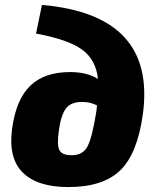

<svg xmlns="http://www.w3.org/2000/svg" viewBox="-20 -744 636 778"><path d="M126 -608 150 -724Q613 -684 559 -282Q537 -121 467 -53.5Q397 14 257 14Q132 14 72.5 -44.5Q13 -103 29 -222Q45 -341 102.5 -396.5Q160 -452 264 -452Q333 -452 377 -424Q369 -502 312.5 -543Q256 -584 126 -608ZM271 -115Q316 -115 335 -151.5Q354 -188 371 -296L373 -317Q345 -331 313 -331Q268 -331 248 -305.5Q228 -280 219 -219Q210 -159 220 -137Q230 -115 271 -115Z"/></svg>

Font: Ezarion Extra Bold
Style: Italic
Weight: 800
Italic angle: -8°
Designer: Natanael Gama
Version: Version 1.001;PS 001.001;hotconv 1.0.70;makeotf.lib2.5.58329